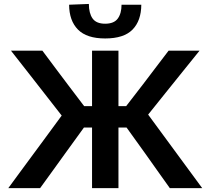

<svg xmlns="http://www.w3.org/2000/svg" viewBox="-20 -976 1092 996"><path d="M23 0Q46.5 -32 78 -75Q109.5 -117.5 142.5 -162.5Q175.5 -207.5 204.5 -246.5L300 -376.5L209.5 -492.5Q167 -547 124.2 -601.8Q81.5 -656.5 37 -713H200Q239.5 -660.5 269.5 -620Q299.5 -579.5 330 -539.5L416.5 -425.5H457.5V-713H594.5V-425.5H634.5L722.5 -539.5Q753.5 -580 784 -620.5Q814.5 -660.5 854.5 -713H1015Q969.5 -656.5 925.5 -602Q881.5 -547 837.5 -492.5L748.5 -381.5L848.5 -245.5Q876.5 -207 909.5 -162.5Q942.5 -117.5 974 -74.8Q1005.5 -32 1029 0H861Q826 -49 795.5 -92Q765 -135 736 -176L636.5 -314.5H594.5V0H457.5V-314.5H415.5L317 -178.5Q286 -135.5 254.8 -92.2Q223.5 -49 188 0ZM525.5 -776.5Q430 -776.5 384.5 -822.5Q339 -868.5 338.5 -951.5L441 -955.5Q441 -907.5 460.2 -880.2Q479.5 -853 525.5 -853Q571.5 -853 591 -879.8Q610.5 -906.5 610.5 -951.5H713Q712.5 -868.5 667.5 -822.5Q622.5 -776.5 525.5 -776.5Z"/></svg>

Font: Heraclito SemiBold
Style: Regular
Weight: 600
Designer: Kostas Bartsokas (font) & Cristiano Sobral (main changes)
Foundry: Kostas Bartsokas (font) & Cristiano Sobral (main changes)
Version: Version 1.00;July 8, 2020;FontCreator 13.0.0.2655 64-bit